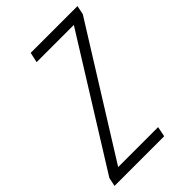

<svg xmlns="http://www.w3.org/2000/svg" viewBox="-244 -804 894 894"><g transform="rotate(-45 203.0 -357.0)"><path d="M-32 0H295L305 -50H42L429 -670L438 -714H130L119 -664H364L-23 -43Z"/></g></svg>

Font: Noto Sans Condensed Light
Style: Italic
Weight: 300
Width: 3
Italic angle: -12°
Designer: Monotype Design Team
Foundry: Monotype Imaging Inc.
Version: Version 2.013